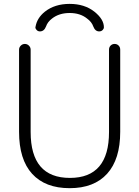

<svg xmlns="http://www.w3.org/2000/svg" viewBox="-20 -980 713 988"><path d="M541 -724.6Q541 -737.3 549.3 -745.6Q557.6 -753.9 569.8 -753.9Q582 -753.9 590.3 -745.6Q598.6 -737.3 598.6 -724.6V-301.8Q598.6 -160.2 531.2 -85.9Q463.9 -11.7 338.4 -11.7Q212.9 -11.7 145.5 -85.4Q78.1 -159.2 78.1 -301.8V-724.6Q78.1 -736.3 86.9 -745.1Q95.7 -753.9 107.9 -753.9Q120.1 -753.9 128.9 -745.1Q137.7 -736.3 137.7 -724.6V-300.8Q137.7 -64.5 339.8 -64.5Q541 -64.5 541 -300.8ZM514.6 -839.8Q514.6 -832 508.8 -826.2Q502 -818.4 490.2 -818.4Q469.7 -818.4 460 -843.8Q452.1 -867.2 427.7 -884.8Q392.6 -913.1 338.4 -913.1Q284.2 -913.1 248 -884.8Q224.6 -867.2 216.8 -843.8Q207 -818.4 185.5 -818.4Q174.8 -818.4 168 -826.2Q162.1 -832 162.1 -839.8Q162.1 -841.8 163.1 -843.8Q170.9 -887.7 210.9 -919.9Q261.7 -960 338.4 -960Q415 -960 465.8 -919.9Q514.6 -880.9 514.6 -839.8Z"/></svg>

Font: irohamaru Light
Style: Regular
Weight: 200
Designer: [Source Han Sans]
Ryoko NISHIZUKA  (kana & ideographs); Paul D. Hunt (Latin, Greek & Cyrillic); Wenlong ZHANG  (bopomofo
Version: Version 1.01